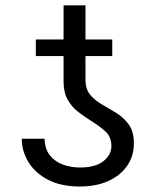

<svg xmlns="http://www.w3.org/2000/svg" viewBox="-20 -673 568 703"><path d="M387.8 -138.1Q387.8 -172.6 365.1 -192.6Q342.3 -212.7 312.9 -230.8Q289.1 -245.7 266 -263.5Q242.9 -281.2 227.8 -307.9Q212.7 -334.5 212.7 -376.1V-467.7H111.2V-528.4H212.7V-653.4H293V-528.4H391V-467.7H293V-380.3Q293 -345.9 310.9 -325.1Q328.8 -304.3 355.3 -289.4Q381.7 -274.5 408 -258Q434.3 -241.5 452.2 -216.1Q470.2 -190.7 470.2 -148.1Q470.2 -101.2 445.3 -65.5Q420.5 -29.8 375.9 -9.9Q331.3 9.9 272.4 9.9Q203.1 9.9 155.7 -14.9Q108.3 -39.8 84 -79.7Q59.7 -119.7 59.7 -165.1H143.1Q144.5 -125.4 164.2 -102.3Q183.9 -79.2 213.1 -69.4Q242.2 -59.7 271.3 -59.7Q328.1 -59.3 358 -82.4Q387.8 -105.5 387.8 -138.1Z"/></svg>

Font: Inter UI Light
Style: Regular
Weight: 300
Designer: Rasmus Andersson
Foundry: rsms
Version: 3.2;8d6f07862